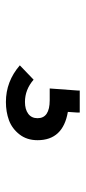

<svg xmlns="http://www.w3.org/2000/svg" viewBox="157 -206 286 640"><g transform="rotate(90 300.0 114.0)"><path d="M374 131.8Q374 91.3 314 91.3H274.9L281.7 -1.5V-8.8H355V1.5L353 30.8Q447.3 46.9 447.3 131.8Q447.3 167.5 428 192.1Q408.7 216.8 380.9 227.1Q353 237.3 319.8 237.3Q251.5 237.3 197.8 190.9L245.6 145Q278.8 173.8 319.8 173.8Q344.7 173.8 359.4 162.8Q374 151.9 374 131.8Z"/></g></svg>

Font: Anka/Coder
Style: Regular
Weight: 400
Monospace: yes
Version: Version 001.100